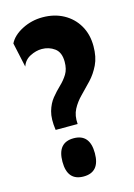

<svg xmlns="http://www.w3.org/2000/svg" viewBox="-107 -730 559 801"><g transform="rotate(-15 172.0 -330.0)"><path d="M90 -205Q83 -254 92 -285.5Q101 -317 118.5 -338.5Q136 -360 155 -378Q174 -396 187 -417Q200 -438 200 -470Q200 -511 176 -528.5Q152 -546 121 -546Q96 -546 70.5 -533Q45 -520 36 -493L13 -599Q29 -631 70 -652Q111 -673 158 -673Q209 -673 248.5 -651.5Q288 -630 310.5 -591.5Q333 -553 333 -502Q333 -455 317 -422Q301 -389 278 -364.5Q255 -340 232.5 -317.5Q210 -295 196 -268.5Q182 -242 185 -205ZM153 13Q83 13 83 -69Q83 -152 153 -152Q223 -152 223 -69Q223 13 153 13Z"/></g></svg>

Font: Bricolage Grotesque 12pt Condensed Bricolage Grotesque 10pt Condensed Regular
Style: Bold
Weight: 700
Width: 3
Designer: Mathieu Triay
Foundry: Atelier Triay
Version: Version 1.001; ttfautohint (v1.8.4.7-5d5b);gftools[0.9.33.de